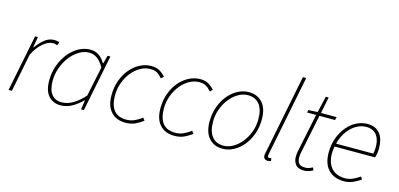

<svg xmlns="http://www.w3.org/2000/svg" viewBox="-66 -1138 3255 1566"><g transform="rotate(15 1561.0 -355.0)"><path d="M44 0 140 -478H164L148 -388H152Q182 -430 218.5 -460Q255 -490 302 -490Q311 -490 321.5 -488.5Q332 -487 344 -482L332 -454Q326 -457 318 -459.5Q310 -462 296 -462Q257 -462 213 -425Q169 -388 136 -322L72 0Z M484 12Q421 12 382.5 -31.5Q344 -75 344 -160Q344 -229 366 -289Q388 -349 424.5 -394Q461 -439 507.5 -464.5Q554 -490 604 -490Q648 -490 679 -468Q710 -446 730 -410H734L752 -478H776L680 0H656L668 -78H664Q626 -39 580.5 -13.5Q535 12 484 12ZM486 -14Q536 -14 583.5 -42.5Q631 -71 676 -122L728 -372Q699 -422 668.5 -443Q638 -464 602 -464Q557 -464 515.5 -438Q474 -412 442 -370Q410 -328 391 -274.5Q372 -221 372 -166Q372 -89 402.5 -51.5Q433 -14 486 -14Z M1032 12Q955 12 910.5 -36.5Q866 -85 866 -176Q866 -246 888 -304Q910 -362 946 -403.5Q982 -445 1027.5 -467.5Q1073 -490 1120 -490Q1161 -490 1188.5 -474.5Q1216 -459 1240 -432L1220 -412Q1197 -439 1175 -451.5Q1153 -464 1118 -464Q1076 -464 1035.5 -441.5Q995 -419 963.5 -380Q932 -341 913 -290Q894 -239 894 -182Q894 -99 928.5 -56.5Q963 -14 1034 -14Q1072 -14 1104.5 -29.5Q1137 -45 1164 -66L1180 -44Q1154 -24 1118 -6Q1082 12 1032 12Z M1445 12Q1368 12 1323.5 -36.5Q1279 -85 1279 -176Q1279 -246 1301 -304Q1323 -362 1359 -403.5Q1395 -445 1440.5 -467.5Q1486 -490 1533 -490Q1574 -490 1601.5 -474.5Q1629 -459 1653 -432L1633 -412Q1610 -439 1588 -451.5Q1566 -464 1531 -464Q1489 -464 1448.5 -441.5Q1408 -419 1376.5 -380Q1345 -341 1326 -290Q1307 -239 1307 -182Q1307 -99 1341.5 -56.5Q1376 -14 1447 -14Q1485 -14 1517.5 -29.5Q1550 -45 1577 -66L1593 -44Q1567 -24 1531 -6Q1495 12 1445 12Z M1852 12Q1780 12 1737 -36.5Q1694 -85 1694 -176Q1694 -243 1715 -300.5Q1736 -358 1770.5 -400Q1805 -442 1850 -466Q1895 -490 1944 -490Q2016 -490 2059 -441.5Q2102 -393 2102 -302Q2102 -235 2081 -177.5Q2060 -120 2025.5 -78Q1991 -36 1946 -12Q1901 12 1852 12ZM1854 -14Q1894 -14 1933.5 -36.5Q1973 -59 2004.5 -98Q2036 -137 2055 -188Q2074 -239 2074 -296Q2074 -379 2039.5 -421.5Q2005 -464 1942 -464Q1901 -464 1862 -441.5Q1823 -419 1791.5 -380Q1760 -341 1741 -290Q1722 -239 1722 -182Q1722 -99 1756.5 -56.5Q1791 -14 1854 -14Z M2234 12Q2219 12 2208.5 3Q2198 -6 2198 -24Q2198 -29 2199 -35.5Q2200 -42 2202 -50L2336 -722H2364L2230 -48Q2228 -40 2228 -35.5Q2228 -31 2228 -28Q2228 -14 2242 -14Q2245 -14 2247.5 -14.5Q2250 -15 2258 -18L2262 6Q2254 9 2248.5 10.5Q2243 12 2234 12Z M2544 12Q2490 12 2469 -15Q2448 -42 2448 -78Q2448 -92 2449 -102Q2450 -112 2452 -124L2520 -452H2444L2448 -474L2526 -478L2558 -616H2582L2554 -478H2686L2680 -452H2548L2480 -122Q2478 -113 2477 -104Q2476 -95 2476 -84Q2476 -49 2490.5 -31.5Q2505 -14 2546 -14Q2564 -14 2579 -20Q2594 -26 2606 -32L2616 -10Q2602 -2 2583.5 5Q2565 12 2544 12Z M2698 -184Q2698 -252 2719.5 -308.5Q2741 -365 2775.5 -405.5Q2810 -446 2854 -468Q2898 -490 2944 -490Q2982 -490 3009 -477.5Q3036 -465 3053 -442.5Q3070 -420 3078 -389.5Q3086 -359 3086 -322Q3086 -298 3082.5 -277.5Q3079 -257 3074 -242H2732Q2721 -182 2729 -139Q2737 -96 2758 -68Q2779 -40 2810.5 -27Q2842 -14 2880 -14Q2913 -14 2945 -28Q2977 -42 3004 -62L3018 -40Q2989 -19 2953 -3.5Q2917 12 2878 12Q2795 12 2746.5 -37.5Q2698 -87 2698 -184ZM2738 -268H3052Q3055 -283 3056.5 -297Q3058 -311 3058 -328Q3058 -353 3052 -377.5Q3046 -402 3032.5 -421.5Q3019 -441 2996.5 -452.5Q2974 -464 2942 -464Q2908 -464 2875.5 -449.5Q2843 -435 2816 -409Q2789 -383 2768.5 -347Q2748 -311 2738 -268Z"/></g></svg>

Font: TypoPRO Source Sans Pro
Style: Italic
Weight: 200
Italic angle: -11°
Designer: Paul D. Hunt
Foundry: Adobe Systems Incorporated
Version: Version 1.075;PS 2.000;hotconv 1.0.86;makeotf.lib2.5.63406